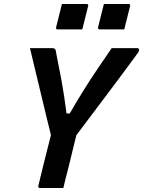

<svg xmlns="http://www.w3.org/2000/svg" viewBox="-20 -941 716 961"><path d="M297 0H180Q169 0 172 -12Q187 -75 203 -138.5Q219 -202 235 -265Q227 -295 215 -346Q203 -397 188 -458.5Q173 -520 158 -583Q143 -646 130 -700H241Q252 -700 256 -694.5Q260 -689 262 -671Q274 -613 287.5 -540Q301 -467 313 -373H329Q367 -439 401.5 -494Q436 -549 470 -599Q504 -649 539 -700H667Q674 -700 676 -694Q678 -688 670 -676Q597 -576 518.5 -472Q440 -368 362 -264Q352 -223 342 -182Q332 -141 322 -100Q315 -75 309 -50Q303 -25 297 0ZM290 -921H413Q424 -921 421 -910L392 -794H269Q258 -794 261 -805ZM500 -921H623Q634 -921 631 -910L602 -794H479Q468 -794 471 -805Z"/></svg>

Font: Recursive Mn Lnr St SmB
Style: Italic
Weight: 600
Italic angle: -15°
Monospace: yes
Version: Version 1.079;hotconv 1.0.112;makeotfexe 2.5.65598; ttfautoh